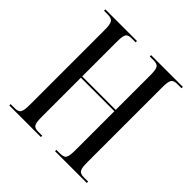

<svg xmlns="http://www.w3.org/2000/svg" viewBox="-188 -862 1009 1009"><g transform="rotate(45 316.5 -357.0)"><path d="M29 0H264V-10H236C198 -10 192 -22 192 -84V-369H441V-86C441 -22 435 -10 395 -10H369V0H605V-10H576C537 -10 530 -22 530 -84V-630C530 -692 537 -704 576 -704H605V-714H369V-704H395C435 -704 441 -692 441 -630V-379H192V-631C192 -692 198 -704 236 -704H264V-714H29V-704H54C95 -704 103 -692 103 -629V-84C103 -22 96 -10 57 -10H29Z"/></g></svg>

Font: Noto Serif Display ExtraCondensed
Style: Regular
Weight: 400
Width: 2
Designer: Monotype Design Team
Foundry: Monotype Imaging Inc.
Version: Version 2.009